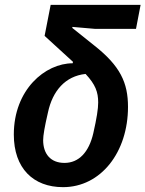

<svg xmlns="http://www.w3.org/2000/svg" viewBox="-20 -760 600 792"><path d="M541 -641 560 -740H189L164 -612L281 -505L280 -499C166 -499 37 -390 37 -205C37 -66 117 12 240 12C396 12 508 -132 508 -319C508 -419 476 -488 368 -573L278 -645L279 -649L371 -641ZM385 -337C385 -311 379 -273 365 -211C347 -132 305 -88 246 -88C188 -88 158 -126 158 -182C158 -201 164 -237 178 -297C197 -385 249 -446 333 -455C374 -411 385 -380 385 -337Z"/></svg>

Font: Braiins Sans SemiBold
Style: Italic
Weight: 600
Italic angle: -11.31°
Designer: Mike Abbink, Paul van der Laan, Pieter van Rosmalen, Jiri Chlebus, Lubos Buracinsky
Foundry: Bold Monday, Sudetype
Version: Version 1.000;hotconv 1.0.109;makeotfexe 2.5.65596